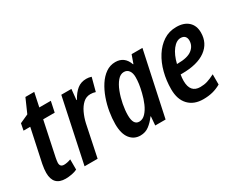

<svg xmlns="http://www.w3.org/2000/svg" viewBox="-90 -1032 1740 1414"><g transform="rotate(-30 779.5 -325.0)"><path d="M142 10Q38 10 38 -99Q38 -129 46 -171L106 -452H49L60 -509L133 -542L185 -660H260L235 -542H333L314 -452H216L155 -163Q153 -151 151 -140Q149 -129 149 -120Q149 -85 183 -85Q195 -85 210 -88Q225 -91 241 -97V-10Q221 0 193.5 5Q166 10 142 10Z M307 0 422 -542H508L499 -452H503Q530 -501 562 -526.5Q594 -552 639 -552Q661 -552 682 -545L652 -432Q632 -439 609 -439Q573 -439 546.5 -414.5Q520 -390 502 -351.5Q484 -313 474 -269L418 0Z M778 10Q724 10 691 -32Q658 -74 658 -156Q658 -204 667 -258Q676 -312 694.5 -364Q713 -416 740.5 -458.5Q768 -501 804.5 -526.5Q841 -552 886 -552Q964 -552 992 -472H995L1020 -542H1112L996 0H908L914 -75H911Q883 -37 851.5 -13.5Q820 10 778 10ZM821 -83Q851 -83 875 -108.5Q899 -134 916 -173.5Q933 -213 943 -255Q953 -295 957 -324.5Q961 -354 961 -381Q961 -416 946 -436.5Q931 -457 904 -457Q874 -457 849.5 -428Q825 -399 807.5 -353.5Q790 -308 780.5 -258Q771 -208 771 -166Q771 -83 821 -83Z M1313 10Q1234 10 1188.5 -37.5Q1143 -85 1143 -172Q1143 -245 1160.5 -313Q1178 -381 1212 -434.5Q1246 -488 1294 -519.5Q1342 -551 1404 -551Q1469 -551 1505.5 -517.5Q1542 -484 1542 -425Q1542 -335 1471.5 -283.5Q1401 -232 1270 -232H1258Q1253 -206 1253 -180Q1253 -79 1338 -79Q1371 -79 1398.5 -87.5Q1426 -96 1463 -115V-28Q1428 -8 1392 1Q1356 10 1313 10ZM1280 -312Q1363 -312 1401 -341.5Q1439 -371 1439 -417Q1439 -439 1427 -452Q1415 -465 1391 -465Q1355 -465 1322.5 -423.5Q1290 -382 1273 -312Z"/></g></svg>

Font: Noto Sans Condensed SemiBold
Style: Italic
Weight: 600
Width: 3
Italic angle: -12°
Designer: Monotype Design Team
Foundry: Monotype Imaging Inc.
Version: Version 2.013; ttfautohint (v1.8.4.7-5d5b)